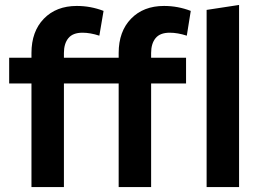

<svg xmlns="http://www.w3.org/2000/svg" viewBox="-20 -755 1065 775"><path d="M17 -418V-522H107V-541Q107 -628 157 -679.5Q207 -731 290 -731Q346 -731 398 -711L381 -611Q344 -623 313 -623Q274 -623 256 -601Q238 -579 238 -541V-522H459V-541Q459 -628 509 -679.5Q559 -731 642 -731Q698 -731 750 -711L734 -611Q697 -623 665 -623Q626 -623 608 -601Q590 -579 590 -541V-522H731V-418H590V0H459V-418H238V0H107V-418ZM814 0V-715L945 -735V0Z"/></svg>

Font: Radio Canada SemiBold
Style: Regular
Weight: 600
Designer: Charles Daoud, Etienne Aubert Bonn, Alexandre Saumier Demers, Jacques Le Bailly
Foundry: Radio-Canada
Version: Version 2.104; ttfautohint (v1.8.4.7-5d5b);gftools[0.9.28.de